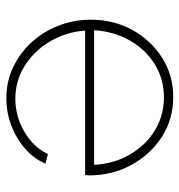

<svg xmlns="http://www.w3.org/2000/svg" viewBox="0 -568 578 619"><g transform="rotate(90 289.5 -259.0)"><path d="M297 10Q244 10 198 -11.5Q152 -33 117.5 -70.5Q83 -108 63.5 -157.5Q44 -207 44 -263Q44 -336 77 -396Q110 -456 166.5 -492Q223 -528 293 -528Q365 -528 421.5 -491.5Q478 -455 511.5 -394.5Q545 -334 546 -260Q546 -256 545.5 -252Q545 -248 545 -244H79Q84 -181 114.5 -130Q145 -79 193 -49Q241 -19 299 -19Q356 -19 406 -48.5Q456 -78 477 -124L508 -116Q493 -80 461 -51.5Q429 -23 386.5 -6.5Q344 10 297 10ZM78 -273H512Q508 -339 478 -389.5Q448 -440 400.5 -469Q353 -498 294 -498Q236 -498 188.5 -469Q141 -440 111.5 -389Q82 -338 78 -273Z"/></g></svg>

Font: Raleway ExtraLight
Style: Regular
Weight: 200
Designer: Matt McInerney, Pablo Impallari, Rodrigo Fuenzalida
Foundry: Matt McInerney, Pablo Impallari, Rodrigo Fuenzalida
Version: Version 4.026